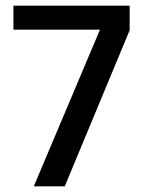

<svg xmlns="http://www.w3.org/2000/svg" viewBox="-20 -659 507 679"><path d="M99.5 0 333.5 -554H27.5V-639H438.5V-552L209 0Z"/></svg>

Font: Anek Gujarati Medium
Style: Regular
Weight: 500
Designer: Mrunmayee Ghaisas (Gujarati), Yesha Goshar (Latin)
Foundry: Ek Type
Version: Version 1.003